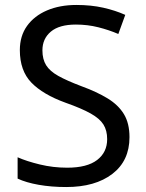

<svg xmlns="http://www.w3.org/2000/svg" viewBox="-20 -744 589 774"><path d="M502 -191Q502 -96 433 -43Q364 10 247 10Q187 10 136 1Q85 -8 51 -24V-110Q87 -94 140.5 -81Q194 -68 251 -68Q331 -68 371.5 -99Q412 -130 412 -183Q412 -218 397 -242Q382 -266 345.5 -286.5Q309 -307 244 -330Q153 -363 106.5 -411Q60 -459 60 -542Q60 -599 89 -639.5Q118 -680 169.5 -702Q221 -724 288 -724Q347 -724 396 -713Q445 -702 485 -684L457 -607Q420 -623 376.5 -634Q333 -645 286 -645Q219 -645 185 -616.5Q151 -588 151 -541Q151 -505 166 -481Q181 -457 215 -438Q249 -419 307 -397Q370 -374 413.5 -347.5Q457 -321 479.5 -284Q502 -247 502 -191Z"/></svg>

Font: Noto Sans Sogdian
Style: Regular
Weight: 400
Designer: Monotype Design Team
Foundry: Monotype Imaging Inc.
Version: Version 2.002; ttfautohint (v1.8.4.7-5d5b)